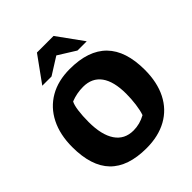

<svg xmlns="http://www.w3.org/2000/svg" viewBox="-249 -1057 1219 1219"><g transform="rotate(-45 361.0 -447.0)"><path d="M25 -325Q25 -436 66 -517.5Q107 -599 183 -643Q259 -687 364 -687Q698 -687 698 -346Q698 -234 657 -153Q616 -72 538.5 -29Q461 14 354 14Q188 14 106.5 -70Q25 -154 25 -325ZM484 -153Q495 -184 501 -230.5Q507 -277 507 -322Q507 -433 465.5 -490Q424 -547 344 -547Q287 -547 234 -526Q223 -507 217 -463.5Q211 -420 211 -364Q211 -248 253 -186Q295 -124 375 -124Q432 -124 484 -153ZM291 -908H440L565 -735H482L365 -808L249 -735H166Z"/></g></svg>

Font: Suez One
Style: Regular
Weight: 400
Designer: Michal Sahar
Foundry: Hagilda
Version: Version 1.001